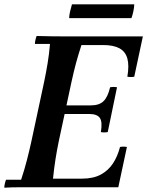

<svg xmlns="http://www.w3.org/2000/svg" viewBox="-26 -869 683 891"><path d="M-6 2Q-6 -6 -3.5 -17Q-1 -28 2 -35H72Q87 -80 98.5 -124.5Q110 -169 119 -210L179 -490Q188 -533 195 -575.5Q202 -618 206 -665H136Q136 -673 138.5 -684Q141 -695 144 -702Q178 -701 215.5 -700.5Q253 -700 287 -700H637L597 -513Q581 -510 565 -513Q574 -565 565 -597.5Q556 -630 528 -645Q500 -660 452 -660H352Q337 -614 327 -577Q317 -540 306 -490L246 -210Q238 -171 231.5 -130Q225 -89 220 -40H355Q407 -40 442 -59Q477 -78 498.5 -111Q520 -144 531 -187Q547 -190 563 -187L523 0H138Q104 0 66.5 0Q29 0 -6 2ZM442 -256Q450 -303 437.5 -321.5Q425 -340 388 -340H211L219 -380H396Q434 -380 454 -399Q474 -418 485 -464Q501 -467 517 -464L474 -256Q457 -253 442 -256ZM584 -785H295Q295 -798 299.5 -817Q304 -836 308 -849H597Q597 -836 593 -817Q589 -798 584 -785Z"/></svg>

Font: Poltawski Nowy Medium
Style: Italic
Weight: 500
Italic angle: -12°
Version: Version 1.001;gftools[0.9.25]